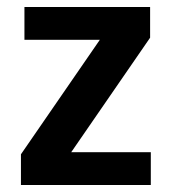

<svg xmlns="http://www.w3.org/2000/svg" viewBox="-20 -530 491 550"><path d="M40 0V-88L266 -416H50V-510H410V-422L184 -94H412V0Z"/></svg>

Font: Saira SemiCondensed SemiBold
Style: Regular
Weight: 600
Width: 4
Designer: Hector Gatti with collaboration of the Omnibus-Type team
Foundry: Omnibus-Type
Version: Version 1.101